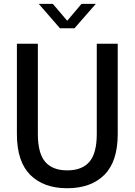

<svg xmlns="http://www.w3.org/2000/svg" viewBox="-20 -964 697 994"><path d="M589.5 -270Q589.5 -127.5 520 -58.5Q450.5 10.5 328 10.5Q206 10.5 136.8 -58.5Q67.5 -127.5 67.5 -270V-737.5H176V-270.5Q176 -170.5 214 -126.2Q252 -82 328 -82Q404.5 -82 442.8 -126.2Q481 -170.5 481 -270.5V-737.5H589.5ZM180.5 -944H253.5L328 -856.5L402 -944H476L365.5 -817.5H290.5Z"/></svg>

Font: Epilogue Medium
Style: Regular
Weight: 500
Designer: Tyler Finck
Foundry: Etcetera Type Co
Version: Version 2.111; ttfautohint (v1.8.3)